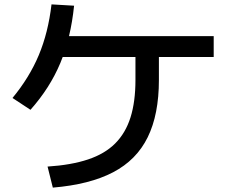

<svg xmlns="http://www.w3.org/2000/svg" viewBox="-20 -813 1040 876"><path d="M197 -53Q305 -60 381.5 -85.5Q458 -111 505.5 -158.5Q553 -206 575.5 -277.5Q598 -349 598 -448V-603H705V-448Q705 -291 654 -187Q603 -83 496 -27Q389 29 221 43ZM37 -366Q114 -459 157 -561.5Q200 -664 215 -793L318 -787Q303 -640 255.5 -526Q208 -412 119 -312ZM223 -553V-648H955V-553Z"/></svg>

Font: M PLUS 1 Thin Medium
Style: Regular
Weight: 500
Version: Version 1.001